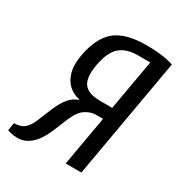

<svg xmlns="http://www.w3.org/2000/svg" viewBox="-170 -827 892 954"><g transform="rotate(30 275.5 -350.0)"><path d="M68 10Q46 10 28 5Q10 0 10 0L17 -45Q55 -45 75.5 -62.5Q96 -80 109 -110L144 -195Q164 -244 187.5 -271Q211 -298 238 -306L239 -310Q208 -315 181 -337Q154 -359 141 -399.5Q128 -440 138 -500Q158 -613 216.5 -661.5Q275 -710 395 -710Q440 -710 478 -705.5Q516 -701 551 -690L430 0H340L390 -285H350Q320 -285 290.5 -266Q261 -247 239 -195L204 -110Q153 10 68 10ZM332 -355H402L453 -645H383Q316 -645 279 -612Q242 -579 228 -500Q214 -421 239.5 -388Q265 -355 332 -355Z"/></g></svg>

Font: Cuprum
Style: Italic
Weight: 400
Italic angle: -10°
Designer: Jovanny Lemonad
Foundry: Jovanny Lemonad
Version: Version 3.000